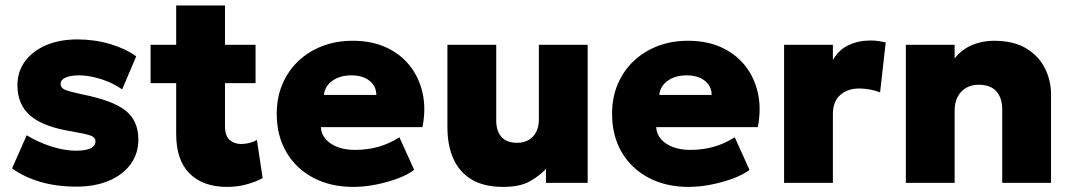

<svg xmlns="http://www.w3.org/2000/svg" viewBox="-20 -682 4000 716"><path d="M265 14Q191 14 130.5 -3.8Q70 -21.5 25 -54L79.5 -177.5Q123.5 -151 172.2 -135.5Q221 -120 263.5 -120Q299 -120 317.5 -128.8Q336 -137.5 336 -154.5Q336 -169.5 319 -176Q302 -182.5 250.5 -191.5Q144 -208 94.5 -249.5Q45 -291 45 -364Q45 -415.5 73.8 -454Q102.5 -492.5 152.8 -513.8Q203 -535 268.5 -535Q332.5 -535 390 -518Q447.5 -501 488 -472L435.5 -348.5Q414 -364 386.8 -375.8Q359.5 -387.5 330.2 -394.2Q301 -401 274.5 -401Q243.5 -401 224.8 -392.8Q206 -384.5 206 -369.5Q206 -354.5 221.8 -347.5Q237.5 -340.5 289 -329.5Q402 -307 449 -269Q496 -231 496 -162Q496 -109 466.8 -69.2Q437.5 -29.5 385.5 -7.8Q333.5 14 265 14Z M826.5 15Q737.5 15 687.2 -34.8Q637 -84.5 637 -182.5V-661.5H819V-515H933V-372H819V-212Q819 -175 836.5 -160Q854 -145 879.5 -145Q894.5 -145 909.8 -148.8Q925 -152.5 938 -160L959.5 -18Q936 -4.5 901 5.2Q866 15 826.5 15ZM541.5 -372V-515H652.5V-372Z M1298.5 15Q1212.5 15 1148 -19.2Q1083.5 -53.5 1047.8 -114.8Q1012 -176 1012 -258Q1012 -318 1033 -367.8Q1054 -417.5 1092 -453.8Q1130 -490 1181.8 -510Q1233.5 -530 1295.5 -530Q1365 -530 1418.8 -505.8Q1472.5 -481.5 1507.5 -437.8Q1542.5 -394 1555.8 -335.5Q1569 -277 1555.5 -208H1176.5Q1178 -182.5 1194.2 -163.5Q1210.5 -144.5 1238.5 -133.8Q1266.5 -123 1303 -123Q1349.5 -123 1390 -134.2Q1430.5 -145.5 1469.5 -170L1524.5 -48.5Q1501 -30.5 1462.8 -16.2Q1424.5 -2 1381 6.5Q1337.5 15 1298.5 15ZM1188 -328H1383.5Q1383 -361 1357.8 -381Q1332.5 -401 1290.5 -401Q1248 -401 1219.8 -381Q1191.5 -361 1188 -328Z M1856.5 15Q1785.5 15 1739.5 -12.2Q1693.5 -39.5 1671 -89.5Q1648.5 -139.5 1648.5 -207V-515H1830.5V-232.5Q1830.5 -193.5 1850 -171.5Q1869.5 -149.5 1908.5 -149.5Q1933.5 -149.5 1951.8 -160.2Q1970 -171 1979.8 -190.5Q1989.5 -210 1989.5 -235.5V-515H2171.5V0H2016V-52.5Q1993 -27 1956.2 -6Q1919.5 15 1856.5 15Z M2549 15Q2463 15 2398.5 -19.2Q2334 -53.5 2298.2 -114.8Q2262.5 -176 2262.5 -258Q2262.5 -318 2283.5 -367.8Q2304.5 -417.5 2342.5 -453.8Q2380.5 -490 2432.2 -510Q2484 -530 2546 -530Q2615.5 -530 2669.2 -505.8Q2723 -481.5 2758 -437.8Q2793 -394 2806.2 -335.5Q2819.5 -277 2806 -208H2427Q2428.5 -182.5 2444.8 -163.5Q2461 -144.5 2489 -133.8Q2517 -123 2553.5 -123Q2600 -123 2640.5 -134.2Q2681 -145.5 2720 -170L2775 -48.5Q2751.5 -30.5 2713.2 -16.2Q2675 -2 2631.5 6.5Q2588 15 2549 15ZM2438.5 -328H2634Q2633.5 -361 2608.2 -381Q2583 -401 2541 -401Q2498.5 -401 2470.2 -381Q2442 -361 2438.5 -328Z M2904 0V-515H3086V-458Q3107 -496 3144.2 -513.5Q3181.5 -531 3226 -531Q3243.5 -531 3256.8 -528.8Q3270 -526.5 3283 -524L3262 -337.5Q3244.5 -344.5 3224.2 -348.2Q3204 -352 3184.5 -352Q3141.5 -352 3113.8 -328.2Q3086 -304.5 3086 -256.5V0Z M3358 0V-515H3540V-464Q3567.5 -498.5 3605.5 -514.2Q3643.5 -530 3686.5 -530Q3760 -530 3807 -501.5Q3854 -473 3876.8 -427.2Q3899.5 -381.5 3899.5 -330V0H3717.5V-273Q3717.5 -316.5 3695.8 -341.2Q3674 -366 3630 -366Q3602 -366 3581.8 -353.8Q3561.5 -341.5 3550.8 -320Q3540 -298.5 3540 -270V0Z"/></svg>

Font: Geologica Thin Roman ExtraBold
Style: Regular
Weight: 800
Version: Version 1.010;gftools[0.9.28]